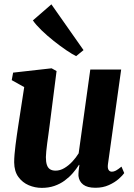

<svg xmlns="http://www.w3.org/2000/svg" viewBox="-20 -878 636 908"><path d="M177.5 10.5Q145.5 10.5 116 -2Q86.5 -14.5 67 -41Q47.5 -67.5 47 -110.5Q47 -127.5 48.8 -148.5Q50.5 -169.5 53.5 -192.8Q56.5 -216 59.8 -239.5Q63 -263 66.5 -284.5L94.5 -466L35.5 -499L42 -534.5L224 -555L247.5 -542L215 -287.5Q212.5 -266 209.2 -243.8Q206 -221.5 203.2 -200.5Q200.5 -179.5 198.8 -162.5Q197 -145.5 197 -135Q197 -112 201.8 -98Q206.5 -84 216.8 -77.5Q227 -71 243 -71Q264 -71 284.2 -83Q304.5 -95 322 -113.8Q339.5 -132.5 352 -153L407 -549H553L490.5 -101.5Q488 -83 493.5 -74.5Q499 -66 509 -66Q518 -66 528 -71.2Q538 -76.5 554.5 -90L567.5 -59.5Q560.5 -49 541.8 -32.2Q523 -15.5 495 -2.8Q467 10 431.5 10Q393 10 373.5 -5Q354 -20 351 -46Q351 -49.5 351 -55.5Q351 -61.5 351.8 -68.5Q352.5 -75.5 353.5 -83.2Q354.5 -91 355.5 -98L353.5 -98.5Q341 -78.5 324.2 -59.2Q307.5 -40 285.8 -24Q264 -8 237.2 1.2Q210.5 10.5 177.5 10.5ZM340 -612.5Q322.5 -621 294 -640.2Q265.5 -659.5 234 -684.5Q202.5 -709.5 176 -735.2Q149.5 -761 135.5 -781.5L223 -857.5L375 -641Z"/></svg>

Font: Merriweather 48pt ExtraBold
Style: Italic
Weight: 800
Italic angle: -7.8°
Version: Version 2.101